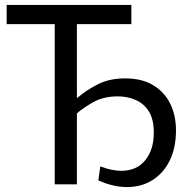

<svg xmlns="http://www.w3.org/2000/svg" viewBox="-20 -748 772 779"><path d="M202 0V-650H7V-728H513V-650H292V-351H294Q327 -380 375 -405Q423 -430 488 -430Q556 -430 602 -402Q648 -374 671 -326.5Q694 -279 694 -219Q694 -149 669 -97.5Q644 -46 599 -17.5Q554 11 495 11Q440 11 379 -16L387 -73Q433 -55 472 -55Q534 -55 569 -97.5Q604 -140 604 -210Q604 -263 584.5 -295Q565 -327 531.5 -342Q498 -357 458 -357Q400 -357 358.5 -333.5Q317 -310 292 -288V0Z"/></svg>

Font: Murecho
Style: Regular
Weight: 400
Designer: Neil Summerour
Foundry: Positype
Version: Version 1.010; ttfautohint (v1.8.3)